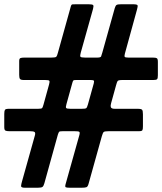

<svg xmlns="http://www.w3.org/2000/svg" viewBox="-50 -825 760 900"><path d="M305.5 -805Q294.5 -805 289.5 -804.5Q284.5 -804 282 -795L221.5 -578Q217.5 -562.5 213.8 -558.8Q210 -555 189.5 -555H62.5Q52 -555 46 -552.8Q40 -550.5 40 -539V-474Q40 -460.5 43.5 -455.2Q47 -450 61.5 -450H161.5Q179.5 -450 181.5 -446Q183.5 -442 180 -429L154 -335Q150.5 -322.5 147.8 -318.8Q145 -315 128.5 -315H-8.5Q-24 -315 -27 -309.8Q-30 -304.5 -30 -290V-229Q-30 -215.5 -24.5 -212.8Q-19 -210 -6.5 -210H89.5Q107 -210 112 -206.2Q117 -202.5 113.5 -190L53 26Q49.5 38 48.8 46.5Q48 55 66.5 55H127.5Q144.5 55 149.5 50.8Q154.5 46.5 158 34L221 -193Q224.5 -204 227 -207Q229.5 -210 244.5 -210H299.5Q318 -210 321.8 -207Q325.5 -204 321.5 -190L257.5 38Q254 50.5 258.2 52.8Q262.5 55 278.5 55H332.5Q349 55 355.2 52.5Q361.5 50 365 37L427.5 -187Q432 -202.5 436 -206.2Q440 -210 460.5 -210H601.5Q615 -210 617.5 -214.8Q620 -219.5 620 -233V-289Q620 -305.5 616.2 -310.2Q612.5 -315 595.5 -315H488.5Q471.5 -315 469.5 -323Q467.5 -331 471 -342L494 -425Q498 -440 501.2 -445Q504.5 -450 524.5 -450H669.5Q683 -450 686.5 -454Q690 -458 690 -472V-535Q690 -549 685.2 -552Q680.5 -555 667.5 -555H552.5Q536.5 -555 534.5 -558.8Q532.5 -562.5 535.5 -574L592 -779.5Q596.5 -795 594.8 -800Q593 -805 573.5 -805H517.5Q502 -805 496.8 -802Q491.5 -799 488 -787L429.5 -578Q426 -565.5 423.8 -560.2Q421.5 -555 404.5 -555H349.5Q329.5 -555 327 -559.2Q324.5 -563.5 328.5 -578L386 -783Q390 -797.5 386.5 -801.2Q383 -805 365.5 -805ZM373.5 -450Q385.5 -450 389 -447.8Q392.5 -445.5 389.5 -434L362 -335Q358 -321 354.2 -318Q350.5 -315 332.5 -315H280.5Q262 -315 259.8 -319.2Q257.5 -323.5 261.5 -337L289.5 -438Q292 -446.5 294.2 -448.2Q296.5 -450 307.5 -450Z"/></svg>

Font: Besley Black
Style: Italic
Weight: 900
Italic angle: -13°
Designer: Owen Earl
Foundry: indestructible type*
Version: Version 2.001